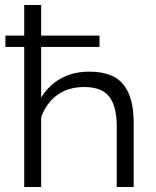

<svg xmlns="http://www.w3.org/2000/svg" viewBox="-20 -750 625 770"><path d="M77.1 0V-561.7H1.7V-607.1H77.1V-730H145V-607.1H379.1V-561.7H145V-358.8Q176.3 -409 225 -435.8Q273.6 -462.6 338.2 -462.6Q434.3 -462.6 475.2 -410.7Q516.1 -358.8 516.1 -259.6V0H448.1V-245.5Q448.1 -322.9 418.3 -362Q388.5 -401 317.8 -401Q254.5 -401 210.5 -369.7Q166.6 -338.3 145 -279.9V0Z"/></svg>

Font: Raleway Thin
Style: Regular
Weight: 100
Designer: Matt McInerney, Pablo Impallari, Rodrigo Fuenzalida
Foundry: Matt McInerney, Pablo Impallari, Rodrigo Fuenzalida
Version: Version 4.026